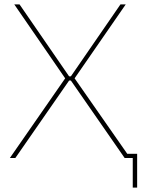

<svg xmlns="http://www.w3.org/2000/svg" viewBox="-20 -720 645 875"><path d="M585 135H605V-19H560L320 -363L553 -700H529L303 -372H295L69 -700H45L277 -363L25 0H50L295 -353H303L548 0H585Z"/></svg>

Font: Fixel Display Thin
Style: Regular
Weight: 100
Designer: AlfaBravo + MacPaw
Foundry: Kyrylo Tkachov, Marchela Mozhyna, Serhii Makarenko, Maria Weinstein, Zakhar Kryvoshyya
Version: Version 1.211